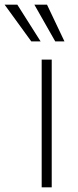

<svg xmlns="http://www.w3.org/2000/svg" viewBox="-86 -800 333 820"><path d="M92 0H134.9V-545.5H92ZM47.6 -623.2H87.4L-12.1 -780.2H-66.4ZM149.9 -623.2H189.3L114.7 -780.2H60.7Z"/></svg>

Font: Karasuma Gothic
Style: Thin
Weight: 200
Designer: Rasmus Andersson / Ryoko Ishizuka
Foundry: rsms
Version: Version 1.00